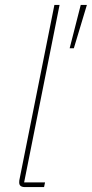

<svg xmlns="http://www.w3.org/2000/svg" viewBox="-20 -760 373 780"><path d="M159 0H81Q70 0 64 -4.5Q58 -9 58 -19Q58 -24 58.5 -27.5Q59 -31 60 -35L201 -740H222L78 -19H163ZM333 -740 280 -564H263L308 -740Z"/></svg>

Font: IBM Plex Sans Thin
Style: Italic
Weight: 250
Italic angle: -11.31°
Designer: Mike Abbink, Paul van der Laan, Pieter van Rosmalen
Foundry: Bold Monday
Version: Version 3.201